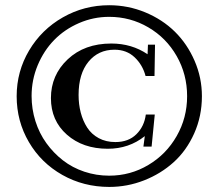

<svg xmlns="http://www.w3.org/2000/svg" viewBox="-20 -737 845 742"><path d="M402.3 -14.6Q303.2 -14.6 220.9 -61Q138.7 -107.4 91.6 -188Q44.4 -268.6 44.4 -365.2Q44.4 -460.9 92.5 -542Q140.6 -623 222.9 -669.9Q305.2 -716.8 401.9 -716.8Q475.1 -716.8 541.5 -689.2Q607.9 -661.6 655.8 -614.5Q703.6 -567.4 731.9 -502.2Q760.3 -437 760.3 -365.2Q760.3 -288.1 730.5 -221.4Q700.7 -154.8 651.1 -110.1Q601.6 -65.4 536.9 -40Q472.2 -14.6 402.3 -14.6ZM401.9 -58.1Q483.9 -58.1 553.2 -99.4Q622.6 -140.6 662.8 -211.2Q703.1 -281.7 703.1 -365.2Q703.1 -449.7 662.8 -520.3Q622.6 -590.8 553.2 -631.3Q483.9 -671.9 401.9 -671.9Q340.8 -671.9 285.2 -647.7Q229.5 -623.5 189.5 -582.5Q149.4 -541.5 125.7 -484.9Q102.1 -428.2 102.1 -366.2Q102.1 -315.9 116.9 -268.8Q131.8 -221.7 159.2 -183.8Q186.5 -146 223.1 -117.4Q259.8 -88.9 305.9 -73.5Q352.1 -58.1 401.9 -58.1ZM396.5 -162.1Q300.3 -162.1 238.5 -216.6Q176.8 -271 176.8 -357.9Q176.8 -446.8 241.7 -507.8Q306.6 -568.8 410.2 -568.8Q489.3 -568.8 550.3 -527.3L551.8 -564.5H579.1L577.1 -443.4H542.5Q531.2 -486.3 500.2 -515.6Q469.2 -544.9 422.4 -544.9Q359.9 -544.9 321.8 -498.3Q283.7 -451.7 283.7 -370.1Q283.7 -334 292 -302Q300.3 -270 316.9 -244.1Q333.5 -218.3 361.6 -203.1Q389.6 -188 425.8 -188Q476.6 -188 507.1 -218.3Q537.6 -248.5 543.5 -294.4H578.1L565.9 -170.4H534.2L539.6 -210.9Q478.5 -162.1 396.5 -162.1Z"/></svg>

Font: Elstob 10pt SemiBold
Style: Regular
Weight: 600
Designer: Peter S. Baker
Version: Version 1.015